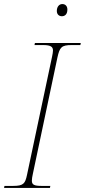

<svg xmlns="http://www.w3.org/2000/svg" viewBox="-29 -926 418 946"><path d="M276 -846C290 -846 303 -855 303 -879C303 -896 293 -906 278 -906C262 -906 251 -892 251 -872C251 -855 262 -846 276 -846ZM-9 0H217L219 -10H176C139 -10 128 -16 128 -36C128 -45 130 -56 133 -70L254 -643C265 -693 274 -704 324 -704H367L369 -714H143L141 -704H184C223 -704 232 -694 232 -677C232 -669 230 -660 228 -649L104 -64C95 -21 86 -10 36 -10H-7Z"/></svg>

Font: Noto Serif Display Thin
Style: Italic
Weight: 100
Italic angle: -12°
Designer: Monotype Design Team
Foundry: Monotype Imaging Inc.
Version: Version 2.009